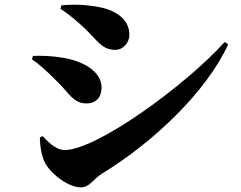

<svg xmlns="http://www.w3.org/2000/svg" viewBox="-20 -771 1040 828"><path d="M241 -733C275 -711 308 -684 349 -645C402 -594 420 -556 478 -556C511 -556 538 -588 538 -620C538 -698 464 -732 394 -743C324 -754 276 -751 245 -748ZM949 -590C784 -406 398 -124 259 -124C217 -124 182 -166 164 -184L152 -178C152 -145 159 -92 178 -62C211 -10 280 37 329 37C367 37 382 1 421 -23C638 -155 871 -375 964 -580ZM118 -515C143 -499 181 -466 230 -416C275 -373 296 -325 352 -325C405 -325 418 -364 418 -393C418 -466 333 -508 256 -521C199 -531 158 -531 122 -530Z"/></svg>

Font: Noto Serif CJK SC Black
Style: Regular
Weight: 900
Designer: Ryoko NISHIZUKA 西塚涼子 (kana & ideographs); Frank Grießhammer (Latin, Greek & Cyrillic); Wenlong ZHANG 张文龙 (bopomofo); San
Foundry: Adobe
Version: Version 2.001;hotconv 1.1.0;makeotfexe 2.6.0